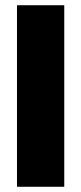

<svg xmlns="http://www.w3.org/2000/svg" viewBox="-20 -715 310 735"><path d="M226 -695V0H45V-695Z"/></svg>

Font: Fira Sans Condensed ExtraBold
Style: Regular
Weight: 800
Width: 3
Designer: Carrois Corporate & Edenspiekermann AG
Foundry: Carrois Corporate GbR & Edenspiekermann AG
Version: Version 4.203